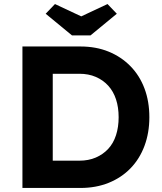

<svg xmlns="http://www.w3.org/2000/svg" viewBox="-20 -930 804 950"><path d="M91 0V-700H378Q455 -700 517.5 -674.5Q580 -649 625.5 -602.5Q671 -556 695 -492Q719 -428 719 -350Q719 -273 695 -208.5Q671 -144 626 -97.5Q581 -51 518 -25.5Q455 0 378 0ZM241 -109 225 -135H373Q418 -135 454 -150.5Q490 -166 515.5 -193.5Q541 -221 554 -261Q567 -301 567 -350Q567 -399 554 -438.5Q541 -478 515.5 -506Q490 -534 454 -549.5Q418 -565 373 -565H222L241 -589ZM336 -755 206 -862 252 -910 382 -849 512 -910 558 -862 428 -755Z"/></svg>

Font: Mach SemiBold
Style: Regular
Weight: 600
Version: Version 1.002